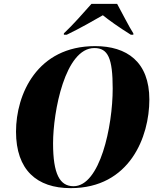

<svg xmlns="http://www.w3.org/2000/svg" viewBox="-20 -964 816 995"><path d="M311 -791V-784H326C393 -816 473 -862 513 -885C544 -860 594 -824 658 -784H671V-791C650 -823 608 -906 587 -944H454C411 -896 361 -838 311 -791ZM346 11C653 11 754 -256 754 -448C754 -644 637 -725 473 -725C172 -725 63 -475 63 -282C63 -83 171 11 346 11ZM361 1C290 1 255 -62 255 -221C255 -385 317 -715 469 -715C540 -715 564 -662 564 -505C564 -308 498 1 361 1Z"/></svg>

Font: Noto Serif Display SemiCondensed Black
Style: Italic
Weight: 900
Width: 4
Italic angle: -12°
Designer: Monotype Design Team
Foundry: Monotype Imaging Inc.
Version: Version 2.009